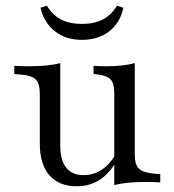

<svg xmlns="http://www.w3.org/2000/svg" viewBox="-20 -646 618 680"><path d="M193.5 -412.9V-206.5H121V-313.7Q121 -349.2 107.3 -363.7Q93.5 -378.2 57.3 -381.5L30.6 -383.9V-412.9Q46 -412.1 58.5 -411.7Q71 -411.3 83.9 -411.3Q116.9 -411.3 144.8 -414.1Q172.6 -416.9 193.5 -422.6ZM193.5 -206.5V-130.6Q193.5 -78.2 214.5 -52Q235.5 -25.8 275.8 -25.8Q318.5 -25.8 351.6 -53.2Q384.7 -80.6 407.3 -135.5L411.3 -117.7Q387.1 -52.4 347.2 -19.4Q307.3 13.7 251.6 13.7Q188.7 13.7 154.8 -25.4Q121 -64.5 121 -137.9V-206.5ZM384.7 0V-206.5H457.3V-99.2Q457.3 -63.7 471 -49.6Q484.7 -35.5 521 -31.5L547.6 -29V0Q533.1 -0.8 520.6 -1.2Q508.1 -1.6 494.4 -1.6Q461.3 -1.6 433.5 1.2Q405.6 4 384.7 9.7ZM457.3 -412.9V-206.5H384.7V-314.5Q384.7 -350 372.6 -363.7Q360.5 -377.4 327.4 -382.3L311.3 -383.9V-412.9Q325.8 -412.1 336.3 -411.7Q346.8 -411.3 357.3 -411.3Q387.1 -411.3 412.1 -414.1Q437.1 -416.9 457.3 -422.6ZM270.2 -504.8Q212.9 -504.8 174.2 -535.5Q135.5 -566.1 123.4 -618.5L146 -625.8Q166.1 -592.7 196.4 -577Q226.6 -561.3 270.2 -561.3Q313.7 -561.3 344 -577Q374.2 -592.7 394.4 -625.8L416.9 -618.5Q405.6 -565.3 366.9 -535.1Q328.2 -504.8 270.2 -504.8Z"/></svg>

Font: Playfair 5pt SemiExpanded Light Light
Style: Regular
Weight: 300
Version: Version 2.203